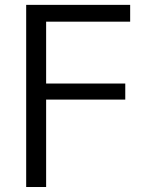

<svg xmlns="http://www.w3.org/2000/svg" viewBox="-20 -750 611 770"><path d="M85 0V-730.5H502V-663.1H165V-415H482.4V-350.6H165V0Z"/></svg>

Font: GenEi M Gothic v2 Regular
Style: Regular
Weight: 400
Version: Version 2.0